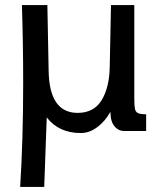

<svg xmlns="http://www.w3.org/2000/svg" viewBox="-20 -520 640 762"><path d="M72 -192Q72 -345.5 67 -500H168L173 -241Q175 -72 288 -72Q352.5 -72 383.2 -122.2Q414 -172.5 415.5 -254L420.5 -500H513V-130.5Q513 -100.5 515.5 -88.2Q518 -76 527.5 -71.2Q537 -66.5 560 -66.5V0H473Q451.5 0 436.8 -16Q422 -32 419.5 -57L418 -76Q397.5 -39 366.2 -15.5Q335 8 300.5 8Q213.5 8 165.5 -54L155.5 222H60Q72 33 72 -192Z"/></svg>

Font: JuliaMono SemiBold
Style: Regular
Weight: 600
Monospace: yes
Designer: cormullion
Foundry: corm
Version: Version 0.055; ttfautohint (v1.8.4)